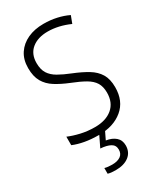

<svg xmlns="http://www.w3.org/2000/svg" viewBox="-235 -876 964 1136"><g transform="rotate(-30 246.5 -308.0)"><path d="M446 -253Q446 -159 384 -107.5Q322 -56 223 -56Q169 -56 125.5 -64Q82 -72 49 -86V-144Q84 -129 129.5 -118.5Q175 -108 225 -108Q300 -108 344 -145Q388 -182 388 -250Q388 -291 371.5 -318Q355 -345 319.5 -365.5Q284 -386 228 -408Q176 -429 137 -453.5Q98 -478 77 -514.5Q56 -551 56 -608Q56 -666 83 -706.5Q110 -747 157 -768.5Q204 -790 265 -790Q312 -790 354.5 -780.5Q397 -771 432 -754L413 -704Q375 -721 337.5 -729.5Q300 -738 264 -738Q196 -738 155 -704.5Q114 -671 114 -609Q114 -565 131.5 -537.5Q149 -510 183 -490.5Q217 -471 265 -452Q322 -429 362.5 -404.5Q403 -380 424.5 -344.5Q446 -309 446 -253ZM328 76Q328 122 294.5 148Q261 174 203 174Q171 174 151 168V129Q171 135 202 135Q238 135 259 120.5Q280 106 280 77Q280 47 255.5 33.5Q231 20 188 17L228 -66H268L240 -8Q280 -2 304 19Q328 40 328 76Z"/></g></svg>

Font: Noto Sans Malayalam UI SemiCondensed Light
Style: Regular
Weight: 300
Width: 4
Designer: Jelle Bosma - Monotype Design Team
Foundry: Monotype Imaging Inc.
Version: Version 2.104; ttfautohint (v1.8.4.7-5d5b)